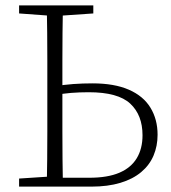

<svg xmlns="http://www.w3.org/2000/svg" viewBox="-20 -694 636 714"><path d="M185 0V-33H312Q380 -33 423.5 -51.5Q467 -70 488.5 -105.5Q510 -141 510 -191Q510 -266 464.5 -308.5Q419 -351 310 -351Q275 -351 244 -348.5Q213 -346 183 -340V-373Q218 -379 252.5 -381.5Q287 -384 324 -384Q405 -384 459 -360.5Q513 -337 539.5 -293.5Q566 -250 566 -193Q566 -151 551 -115.5Q536 -80 505 -54Q474 -28 427.5 -14Q381 0 320 0ZM154 0Q155 -51 155.5 -102Q156 -153 156 -205Q156 -257 156 -309V-365Q156 -417 156 -468.5Q156 -520 155.5 -571.5Q155 -623 154 -674H214Q213 -623 212.5 -571.5Q212 -520 212 -468Q212 -416 212 -362V-309Q212 -258 212 -206Q212 -154 212.5 -102.5Q213 -51 214 0ZM51 -644V-674H327V-644L196 -635H174ZM51 0V-30L173 -38H182V0Z"/></svg>

Font: Source Serif 4 18pt Light
Style: Regular
Weight: 300
Designer: Frank Grießhammer
Foundry: Adobe Systems Incorporated
Version: Version 4.004;hotconv 1.0.116;makeotfexe 2.5.65601